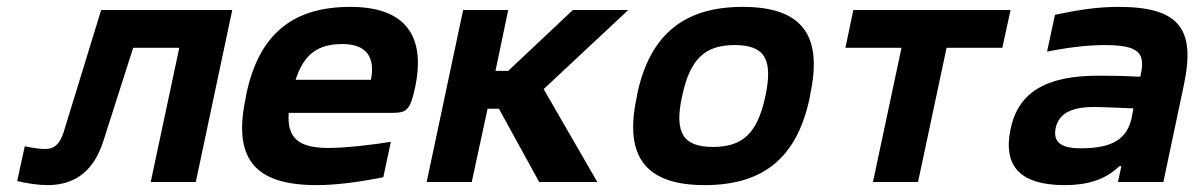

<svg xmlns="http://www.w3.org/2000/svg" viewBox="-20 -529 3471 558"><path d="M281 -121 367 -390H501L418 0H549L655 -500H274L165 -145C153 -108 136 -96 112 -96C95 -96 74 -99 52 -104L30 -3C56 4 93 9 118 9C205 9 255 -39 281 -121Z M1186 -273C1218 -422 1161 -509 998 -509C832 -509 733 -431 696 -256L694 -244C656 -66 722 9 900 9C953 9 1020 1 1094 -14L1116 -117C1071 -109 985 -99 935 -99C848 -99 814 -127 819 -201H1120C1162 -201 1172 -209 1186 -273ZM839 -297C863 -371 903 -401 975 -401C1045 -401 1071 -363 1058 -297Z M1326 -500 1220 0H1351L1397 -213H1430L1547 0H1716L1560 -270L1806 -500H1645L1457 -323H1420L1457 -500Z M1832 -256 1830 -244C1793 -70 1860 9 2028 9C2198 9 2296 -70 2333 -244L2335 -256C2372 -430 2308 -509 2138 -509C1970 -509 1869 -430 1832 -256ZM1962 -248 1963 -252C1986 -359 2030 -398 2115 -398C2201 -398 2227 -359 2205 -252L2204 -248C2181 -141 2138 -102 2052 -102C1967 -102 1939 -141 1962 -248Z M2517 0H2648L2731 -390H2893L2917 -500H2460L2437 -390H2600Z M3231 -509C3171 -509 3117 -501 3046 -486L3023 -379C3083 -391 3141 -398 3189 -398C3285 -398 3309 -378 3296 -316L3294 -306C3236 -309 3194 -309 3171 -309C3019 -309 2939 -260 2917 -154C2894 -44 2947 9 3075 9C3139 9 3192 -6 3233 -46H3239L3229 0H3361L3421 -284C3455 -445 3407 -509 3231 -509ZM3048 -157C3057 -198 3092 -218 3159 -218C3182 -218 3225 -216 3274 -214L3269 -187C3256 -127 3216 -98 3121 -98C3063 -98 3040 -116 3048 -157Z"/></svg>

Font: LT Wave Text Bold Italic
Style: Regular
Weight: 700
Designer: Daniel Lyons
Version: Version 2.5 (Glyphs App)